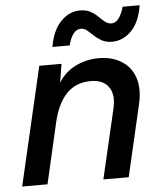

<svg xmlns="http://www.w3.org/2000/svg" viewBox="-52 -762 681 808"><g transform="rotate(-5 288.5 -358.5)"><path d="M9 0 125 -500H219L206 -421Q233 -465 278.5 -487.5Q324 -510 377 -510Q432 -510 472 -485.5Q512 -461 528 -414.5Q544 -368 529 -302L459 0H352L420 -292Q434 -351 410.5 -384Q387 -417 335 -417Q272 -417 233 -376.5Q194 -336 176 -261L116 0ZM568 -717Q557 -647 521.5 -610.5Q486 -574 439 -574Q414 -574 396 -584Q378 -594 364.5 -607Q351 -620 339 -630Q327 -640 312 -640Q294 -640 280.5 -622Q267 -604 260 -574H187Q199 -644 234.5 -680.5Q270 -717 316 -717Q342 -717 360 -707Q378 -697 391 -684Q404 -671 416.5 -661Q429 -651 444 -651Q461 -651 474.5 -669Q488 -687 496 -717Z"/></g></svg>

Font: Prodigy Sans Medium
Style: Italic
Weight: 500
Italic angle: -13°
Designer: Wei Huang
Foundry: Wei Huang
Version: Version 1.003; ttfautohint (v1.8.3)